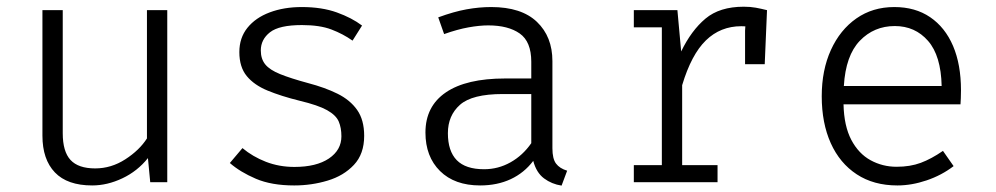

<svg xmlns="http://www.w3.org/2000/svg" viewBox="-20 -556 3040 586"><path d="M171.5 -525V-149.5Q171.5 -93.5 195.2 -67.8Q219 -42 270.5 -42Q319.5 -42 362.5 -69.8Q405.5 -97.5 428.5 -133.5V-525H490.5V0H438.5L431.5 -73.5Q399.5 -33.5 353.5 -11.8Q307.5 10 261.5 10Q185.5 10 147.5 -29.8Q109.5 -69.5 109.5 -142V-525Z M878.5 -46.5Q945.5 -46.5 983.8 -72.2Q1022 -98 1022 -140Q1022 -166 1013.8 -185.2Q1005.5 -204.5 978.2 -219.8Q951 -235 894.5 -248.5Q838 -262.5 796.8 -279.5Q755.5 -296.5 733 -324Q710.5 -351.5 710.5 -397Q710.5 -440.5 735.2 -471.2Q760 -502 803.2 -518.2Q846.5 -534.5 901 -534.5Q962.5 -534.5 1008.2 -518Q1054 -501.5 1085 -478L1056 -432Q1027 -452.5 991.5 -466Q956 -479.5 901.5 -479.5Q832 -479.5 804 -457.5Q776 -435.5 776 -402Q776 -376 789.8 -359.2Q803.5 -342.5 835 -329.8Q866.5 -317 920 -302.5Q971.5 -289 1010 -270Q1048.5 -251 1070 -220.5Q1091.5 -190 1091.5 -141.5Q1091.5 -86 1060.2 -52.8Q1029 -19.5 980 -4.8Q931 10 878 10Q808.5 10 760.8 -10.5Q713 -31 681.5 -58.5L720 -104Q751 -78 791.5 -62.2Q832 -46.5 878.5 -46.5Z M1666 -103.5Q1666 -71.5 1677 -56.8Q1688 -42 1711 -35L1694 10.5Q1664 6 1640.5 -11.5Q1617 -29 1607.5 -65Q1580 -28.5 1538.8 -9.2Q1497.5 10 1445.5 10Q1367.5 10 1323 -34Q1278.5 -78 1278.5 -151.5Q1278.5 -231.5 1340.8 -274Q1403 -316.5 1522 -316.5H1601.5V-367.5Q1601.5 -429 1566.2 -453.8Q1531 -478.5 1470 -478.5Q1443.5 -478.5 1410 -472.5Q1376.5 -466.5 1335.5 -452L1317.5 -503Q1365 -520.5 1403.8 -527.5Q1442.5 -534.5 1479 -534.5Q1571.5 -534.5 1618.8 -489.2Q1666 -444 1666 -369.5ZM1457.5 -39.5Q1500.5 -39.5 1538 -60.5Q1575.5 -81.5 1601.5 -119V-269H1514.5Q1421 -269 1384 -236.2Q1347 -203.5 1347 -149.5Q1347 -95 1374 -67.2Q1401 -39.5 1457.5 -39.5Z M1914.5 0V-52H2000V-472.5H1914.5V-525H2047.5L2059 -399Q2090 -463 2133.2 -499.2Q2176.5 -535.5 2250 -535.5Q2270.5 -535.5 2286.8 -532.5Q2303 -529.5 2321 -525L2303.5 -466.5Q2286 -471.5 2272.8 -473.8Q2259.5 -476 2242.5 -476Q2179 -476 2134.5 -432.8Q2090 -389.5 2062 -296V-52H2170V0ZM2254 -360V-462.5L2258 -525H2321L2314 -360Z M2554.5 -237.5Q2556 -171.5 2578.2 -129.2Q2600.5 -87 2637 -67Q2673.5 -47 2716.5 -47Q2758 -47 2790.2 -59Q2822.5 -71 2858 -95.5L2890.5 -49Q2854 -21 2808.2 -5.5Q2762.5 10 2719 10Q2646.5 10 2594.8 -24Q2543 -58 2515.5 -119.2Q2488 -180.5 2488 -262Q2488 -342 2516 -403.5Q2544 -465 2593.8 -499.8Q2643.5 -534.5 2709.5 -534.5Q2773.5 -534.5 2819 -503.5Q2864.5 -472.5 2888.8 -415.8Q2913 -359 2913 -280.5Q2913 -267 2912.5 -256.2Q2912 -245.5 2911.5 -237.5ZM2711 -476.5Q2647.5 -476.5 2604.2 -431.5Q2561 -386.5 2555.5 -293.5H2854Q2852 -386 2812.5 -431.2Q2773 -476.5 2711 -476.5Z"/></svg>

Font: Fira Code Light Light
Style: Regular
Weight: 300
Monospace: yes
Version: Version 5.002